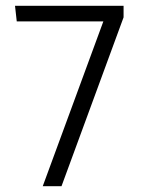

<svg xmlns="http://www.w3.org/2000/svg" viewBox="-20 -645 495 665"><path d="M128 0 338 -571H38L32 -625H408V-585L193 0Z"/></svg>

Font: Changa ExtraLight
Style: Regular
Weight: 275
Designer: Eduardo Rodriguez Tunni
Foundry: Eduardo Rodriguez Tunni
Version: Version 2.002; ttfautohint (v1.5) -l 8 -r 50 -G 200 -x 14 -H